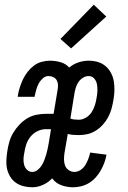

<svg xmlns="http://www.w3.org/2000/svg" viewBox="-20 -785 540 813"><path d="M290 8Q263 8 239 -1Q215 -10 201 -30Q184 -12 161.5 -2Q139 8 117 8Q98 8 80 3.5Q62 -1 47.5 -11Q33 -21 23.5 -36.5Q14 -52 10 -69.5Q6 -87 7 -106.5Q8 -126 11 -145Q14 -165 19.5 -184.5Q25 -204 36 -222.5Q47 -241 62 -257Q77 -273 95.5 -284Q114 -295 134.5 -299Q155 -303 174 -303H207L224 -405Q226 -416 225.5 -426.5Q225 -437 220 -445.5Q215 -454 205.5 -458.5Q196 -463 185 -463Q172 -463 161 -453Q150 -443 143.5 -430.5Q137 -418 133.5 -405Q130 -392 127 -379V-375H55L56 -383Q59 -400 64.5 -417Q70 -434 78 -450.5Q86 -467 97.5 -481.5Q109 -496 123.5 -507Q138 -518 156 -523Q174 -528 191 -528Q215 -528 237 -521.5Q259 -515 273 -499Q291 -514 312.5 -521Q334 -528 355 -528Q376 -528 394.5 -522.5Q413 -517 427 -505Q441 -493 450 -476Q459 -459 462 -440Q465 -421 464.5 -401Q464 -381 460 -360Q457 -342 452 -324Q447 -306 438 -289Q429 -272 415.5 -257Q402 -242 385 -231.5Q368 -221 350 -217Q332 -213 313 -213Q301 -213 289 -214Q277 -215 267 -218L253 -137Q251 -124 251 -110Q251 -96 255.5 -84Q260 -72 271 -64.5Q282 -57 295 -57Q309 -57 321.5 -65.5Q334 -74 341.5 -86.5Q349 -99 354 -112.5Q359 -126 362 -139L431 -130Q428 -113 422 -96.5Q416 -80 407 -64Q398 -48 385.5 -34Q373 -20 357.5 -10.5Q342 -1 324.5 3.5Q307 8 290 8ZM314 -278Q329 -278 344 -287Q359 -296 368 -310Q377 -324 382 -340Q387 -356 389 -371Q392 -386 392.5 -400.5Q393 -415 390.5 -428.5Q388 -442 379 -452.5Q370 -463 355 -463Q343 -463 331 -455.5Q319 -448 311.5 -436.5Q304 -425 300.5 -412.5Q297 -400 295 -388L278 -283Q285 -280 294.5 -279Q304 -278 314 -278ZM117 -57Q129 -57 139.5 -65.5Q150 -74 156.5 -84.5Q163 -95 167.5 -106.5Q172 -118 175.5 -130Q179 -142 181.5 -153.5Q184 -165 186 -177L196 -238H174Q156 -238 138.5 -229.5Q121 -221 109 -206Q97 -191 91 -173Q85 -155 83 -138Q80 -125 79.5 -111.5Q79 -98 82.5 -86Q86 -74 95 -65.5Q104 -57 117 -57ZM281 -580 236 -620 377 -765 430 -715Z"/></svg>

Font: Iosevka
Style: Italic
Weight: 400
Italic angle: -9°
Monospace: yes
Designer: Belleve Invis
Foundry: Belleve Invis
Version: Version 32.5.0; ttfautohint (v1.8.4)